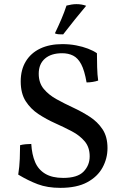

<svg xmlns="http://www.w3.org/2000/svg" viewBox="-20 -898 592 927"><path d="M271 9Q209 9 162.5 -8.5Q116 -26 68 -55Q74 -93 75.5 -131Q77 -169 77 -197Q88 -200 103 -201.5Q118 -203 131 -203Q134 -152 149.5 -115.5Q165 -79 198.5 -59Q232 -39 285 -39Q354 -39 383.5 -69.5Q413 -100 413 -143Q413 -187 389 -215.5Q365 -244 327 -264Q289 -284 246.5 -303Q204 -322 166 -347Q128 -372 104 -409.5Q80 -447 80 -505Q80 -561 104.5 -601.5Q129 -642 174 -663.5Q219 -685 281 -685Q316 -685 347.5 -679Q379 -673 405 -663Q431 -653 448 -641Q448 -612 449 -574Q450 -536 454 -509Q443 -505 427.5 -502.5Q412 -500 398 -500Q388 -558 372 -588Q356 -618 333 -629.5Q310 -641 280 -641Q227 -641 197 -615Q167 -589 167 -542Q167 -498 191 -469Q215 -440 253 -419Q291 -398 333 -378.5Q375 -359 413 -334.5Q451 -310 475 -274Q499 -238 499 -183Q499 -133 475 -89Q451 -45 401 -18Q351 9 271 9ZM285 -732Q272 -732 263 -732.5Q254 -733 245 -737Q262 -772 276.5 -806Q291 -840 301 -871Q313 -874 325 -876Q337 -878 349 -878Q375 -878 396 -870Q369 -838 342.5 -805Q316 -772 285 -732Z"/></svg>

Font: Vollkorn
Style: Regular
Weight: 400
Designer: Friedrich Althausen
Foundry: Friedrich Althausen
Version: Version 5.001